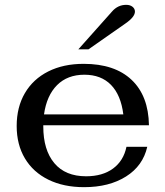

<svg xmlns="http://www.w3.org/2000/svg" viewBox="-20 -764 683 794"><path d="M503 -157H589Q571 -78 501 -34Q431 10 328 10Q243 10 180 -21Q117 -52 83 -109Q49 -166 49 -243Q49 -321 83 -379Q117 -437 179.5 -468.5Q242 -500 326 -500Q454 -500 524 -434Q594 -368 596 -246H159V-241Q159 -144 204.5 -89.5Q250 -35 336 -35Q404 -35 447.5 -67Q491 -99 503 -157ZM162 -291H490Q480 -371 439 -413Q398 -455 329 -455Q259 -455 216 -412Q173 -369 162 -291ZM443 -716Q467 -744 502 -744Q518 -744 528 -736Q538 -728 538 -716Q538 -694 499 -667L346 -560H304Z"/></svg>

Font: Fahkwang Medium
Style: Regular
Weight: 500
Version: Version 1.000; ttfautohint (v1.6)